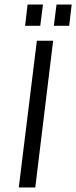

<svg xmlns="http://www.w3.org/2000/svg" viewBox="-20 -829 337 849"><path d="M136 0 215 -649H143L63 0ZM158 -715 170 -809H102L91 -715ZM286 -715 297 -809H230L218 -715Z"/></svg>

Font: Gamestation Condensed
Style: Italic
Weight: 400
Width: 3
Designer: Jonas Hecksher
Foundry: Jonas Hecksher, Playtypeª, e-types AS
Version: Version 1.003